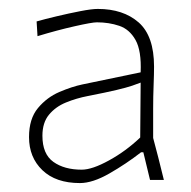

<svg xmlns="http://www.w3.org/2000/svg" viewBox="-20 -745 428 430"><path d="M159 -335Q105 -335 75 -363.8Q45 -392.5 45 -438Q45 -479 65 -503Q85 -527 113 -539Q141 -551 165 -556L295 -583Q297 -631.5 283.5 -655.5Q270 -679.5 247 -687.2Q224 -695 197 -695Q186 -695 147.2 -686.2Q108.5 -677.5 64 -664L62 -697Q79.5 -702 106.8 -708.5Q134 -715 159.8 -720Q185.5 -725 199 -725Q256 -725 290.5 -694.8Q325 -664.5 325 -596Q325 -579.5 324 -554Q323 -528.5 323 -502V-436Q328.5 -416 334.5 -392.2Q340.5 -368.5 347 -342H316L301 -404H296Q262.5 -378 225 -356.5Q187.5 -335 159 -335ZM163 -365Q186.5 -365 224.2 -385.8Q262 -406.5 294 -437L295 -560Q287.5 -557 275.8 -553Q264 -549 241 -543.5Q218 -538 177 -530Q151 -525 127.8 -515.5Q104.5 -506 89.8 -488.2Q75 -470.5 75 -441Q75 -400 99.5 -382.5Q124 -365 163 -365Z"/></svg>

Font: Commissioner Loud Thin
Style: Regular
Weight: 100
Designer: Kostas Bartsokas
Foundry: Kostas Bartsokas
Version: Version 1.000; ttfautohint (v1.8.3)